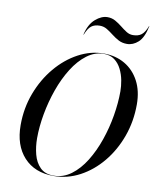

<svg xmlns="http://www.w3.org/2000/svg" viewBox="-103 -1055 922 1143"><g transform="rotate(10 357.5 -483.5)"><path d="M417.5 -919Q385.5 -919 366 -904Q346.5 -889 331.5 -850H329.5Q344.5 -914 380.8 -945.5Q417 -977 453.5 -977Q480 -977 501.2 -965Q522.5 -953 541.8 -937.5Q561 -922 579.8 -910Q598.5 -898 619.5 -898Q652 -898 671.2 -913Q690.5 -928 705.5 -967H707.5Q692.5 -896 661.5 -868Q630.5 -840 593.5 -840Q564.5 -840 542.2 -852Q520 -864 500.2 -879.5Q480.5 -895 460.8 -907Q441 -919 417.5 -919ZM300 10Q185.5 10 120.2 -61.5Q55 -133 55 -255Q55 -357.5 89.5 -448.8Q124 -540 182.8 -610Q241.5 -680 315.8 -720Q390 -760 470 -760Q541.5 -760 596.8 -727.8Q652 -695.5 683.5 -636Q715 -576.5 715 -495Q715 -392.5 682 -301.2Q649 -210 591.2 -140Q533.5 -70 458.5 -30Q383.5 10 300 10ZM470 -758Q415 -758 367.8 -722.2Q320.5 -686.5 283 -626.8Q245.5 -567 219.2 -493.2Q193 -419.5 179 -342Q165 -264.5 165 -195Q165 -144 177 -97.5Q189 -51 218.5 -21.5Q248 8 300 8Q358 8 406 -27.8Q454 -63.5 491 -123.2Q528 -183 553.5 -256.8Q579 -330.5 592 -408Q605 -485.5 605 -555Q605 -586 598.5 -621Q592 -656 576.5 -687.2Q561 -718.5 535 -738.2Q509 -758 470 -758Z"/></g></svg>

Font: Bodoni* 96pt
Style: Italic
Weight: 400
Italic angle: -13°
Version: Version 2.3